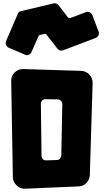

<svg xmlns="http://www.w3.org/2000/svg" viewBox="-20 -1143 630 1165"><path d="M525 -81Q523 -52 504 -32.5Q485 -13 456 -12L133 2Q118 3 104.5 -2.5Q91 -8 81 -17.5Q71 -27 64.5 -40Q58 -53 58 -68L48 -651Q47 -682 69 -703.5Q91 -725 122 -724L472 -713Q502 -712 522.5 -690Q543 -668 542 -638ZM256 -541Q245 -542 236.5 -533.5Q228 -525 228 -513L232 -197Q233 -185 241 -177Q249 -169 261 -170L325 -172Q336 -172 343.5 -180Q351 -188 352 -199L358 -511Q358 -523 350 -531Q342 -539 331 -540ZM88 -1059Q94 -1073 109 -1076L304 -1122Q322 -1127 335 -1112L392 -1038Q398 -1031 408 -1034L501 -1069Q513 -1074 524 -1068.5Q535 -1063 540 -1052L578 -952Q583 -940 577.5 -929Q572 -918 561 -913L364 -838Q344 -830 329 -847L263 -932Q258 -939 249 -937L223 -931Q216 -930 213 -922L171 -827Q166 -816 154.5 -811Q143 -806 132 -811L32 -854Q21 -859 16.5 -871Q12 -883 17 -894Z"/></svg>

Font: d puntillas B to tiptoe
Style: Regular
Weight: 400
Designer: deFharo
Foundry: deFharo.com
Version: Version 1.001 2012